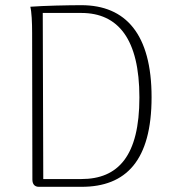

<svg xmlns="http://www.w3.org/2000/svg" viewBox="-20 -721 672 741"><path d="M130 0H295C466 0 565 -101 565 -346C565 -588 466 -701 294 -701C244 -701 149 -699 97 -695C102 -676 104 -634 104 -594L105 -28C105 -10 114 0 130 0ZM147 -30 145 -671H294C436 -671 518 -570 518 -345C518 -119 436 -30 294 -30Z"/></svg>

Font: Arima Koshi ExtraLight
Style: Regular
Weight: 275
Designer: Joana Correia and Natanael Gama
Foundry: NDISCOVER
Version: Version 1.019;PS 001.019;hotconv 1.0.88;makeotf.lib2.5.64775